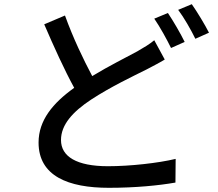

<svg xmlns="http://www.w3.org/2000/svg" viewBox="-20 -847 1040 916"><path d="M781 -785 716 -758C743 -719 776 -659 796 -618L861 -647C842 -686 806 -748 781 -785ZM895 -827 830 -800C858 -763 891 -705 912 -662L977 -691C959 -727 921 -790 895 -827ZM290 -773 191 -731C237 -624 288 -512 334 -428C232 -355 164 -273 164 -167C164 -7 306 49 499 49C626 49 737 38 817 24L818 -89C735 -69 601 -54 495 -54C346 -54 271 -100 271 -179C271 -252 327 -314 415 -372C510 -434 614 -483 680 -516C712 -533 740 -547 766 -563L716 -655C693 -636 668 -621 635 -602C584 -574 502 -534 420 -484C378 -563 329 -665 290 -773Z"/></svg>

Font: Noto Sans CJK TC Medium
Style: Regular
Weight: 500
Designer: Ryoko NISHIZUKA 西塚涼子 (kana, bopomofo & ideographs); Paul D. Hunt (Latin, Greek & Cyrillic); Sandoll Communications 산돌커뮤니
Foundry: Adobe
Version: Version 2.004;hotconv 1.0.118;makeotfexe 2.5.65603